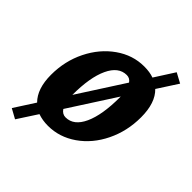

<svg xmlns="http://www.w3.org/2000/svg" viewBox="-203 -708 917 917"><g transform="rotate(45 256.0 -249.5)"><path d="M432 -473Q480 -427 480 -329Q480 -236 441.5 -157Q403 -78 337 -32Q271 14 194 14Q157 14 126 3L61 103L12 76L79 -28Q32 -75 32 -169Q32 -262 71 -340.5Q110 -419 176 -465.5Q242 -512 319 -512Q357 -512 384 -502L448 -602L498 -575ZM341 -326V-331L189 -95Q203 -74 225 -74Q280 -74 310.5 -140.5Q341 -207 341 -326ZM322 -406Q310 -424 289 -424Q234 -424 203 -357.5Q172 -291 172 -173Z"/></g></svg>

Font: Andada Pro ExtraBold
Style: Italic
Weight: 800
Italic angle: -6.99998°
Designer: Carolina Giovagnoli
Foundry: Huerta Tipografica
Version: Version 3.005; ttfautohint (v1.8.4)